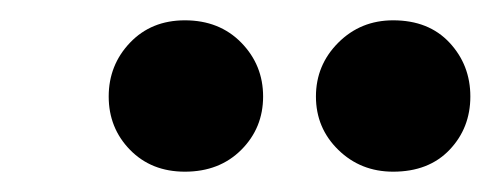

<svg xmlns="http://www.w3.org/2000/svg" viewBox="-20 -719 492 189"><path d="M239 -624Q239 -593 217.5 -571.5Q196 -550 162 -550Q129 -550 108 -571.5Q87 -593 87 -624Q87 -655 108 -677Q129 -699 162 -699Q196 -699 217.5 -677Q239 -655 239 -624ZM443 -624Q443 -593 422.5 -571.5Q402 -550 367 -550Q335 -550 313 -571.5Q291 -593 291 -624Q291 -655 313 -677Q335 -699 367 -699Q402 -699 422.5 -677Q443 -655 443 -624Z"/></svg>

Font: Baloo Bhaijaan 2
Style: Bold
Weight: 700
Designer: Sanskriti Dholi, Noopur Datye and Ek Type
Foundry: Ek Type
Version: Version 1.701